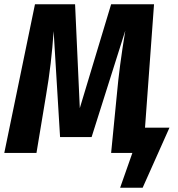

<svg xmlns="http://www.w3.org/2000/svg" viewBox="-26 -713 830 895"><path d="M764 -118 639 162H534L591 0H492L519 -275Q530 -400 558 -570L401 -74H254L224 -568Q214 -416 189 -271L144 0H-6L137 -693H324L346 -209L492 -693H692L650 -118Z"/></svg>

Font: Fira Sans Condensed
Style: Bold Italic
Weight: 700
Width: 3
Italic angle: -8°
Designer: Carrois Corporate & Edenspiekermann AG
Foundry: Carrois Corporate GbR & Edenspiekermann AG
Version: Version 4.203